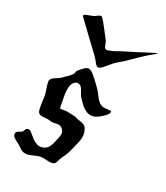

<svg xmlns="http://www.w3.org/2000/svg" viewBox="-170 -757 709 819"><g transform="rotate(30 184.5 -347.0)"><path d="M369.1 -664.1Q369.1 -662.1 360.4 -655.3Q327.1 -628.9 293 -594.2Q258.8 -559.6 234.4 -540Q226.6 -533.2 215.3 -519Q204.1 -504.9 194.8 -495.1Q185.5 -485.4 177.7 -485.4Q170.9 -485.4 165 -492.2Q150.4 -510.7 139.2 -522Q127.9 -533.2 111.3 -548.3Q94.7 -563.5 86.9 -571.3Q22.5 -633.8 15.6 -639.6Q12.7 -642.6 12.7 -645.5Q12.7 -649.4 19.5 -652.3Q26.4 -655.3 36.6 -659.2Q46.9 -663.1 51.8 -665Q54.7 -666 64.9 -673.8Q75.2 -681.6 80.1 -681.6Q84 -681.6 86.9 -678.7Q99.6 -666 119.6 -639.6Q139.6 -613.3 147.5 -603.5Q151.4 -599.6 154.8 -589.8Q158.2 -580.1 162.1 -573.7Q166 -567.4 171.9 -567.4Q174.8 -567.4 176.8 -568.4Q201.2 -577.1 212.9 -584.5Q224.6 -591.8 231.4 -594.7Q247.1 -602.5 281.2 -620.1Q315.4 -637.7 340.3 -650.9Q365.2 -664.1 369.1 -664.1ZM155.3 -255.9Q193.4 -255.9 204.1 -252.9Q211.9 -250 224.1 -248.5Q236.3 -247.1 245.1 -243.7Q253.9 -240.2 258.8 -231.4Q269.5 -213.9 269.5 -193.4Q269.5 -182.6 267.1 -170.4Q264.6 -158.2 260.3 -142.6Q255.9 -127 253.9 -117.2Q251 -103.5 241.2 -83.5Q231.4 -63.5 228.5 -49.8Q224.6 -32.2 200.2 -32.2Q195.3 -32.2 185.5 -32.7Q175.8 -33.2 171.9 -33.2Q158.2 -33.2 152.3 -31.2Q143.6 -29.3 125 -20.5Q106.4 -11.7 93.8 -11.7H89.8Q84 -11.7 78.1 -13.7Q72.3 -15.6 69.3 -17.6Q66.4 -19.5 60.1 -23.9Q53.7 -28.3 50.8 -30.3Q46.9 -32.2 34.7 -38.6Q22.5 -44.9 17.1 -50.3Q11.7 -55.7 11.7 -64.5Q11.7 -72.3 22.5 -78.1Q33.2 -84 36.1 -86.9Q38.1 -88.9 41.5 -98.1Q44.9 -107.4 50.8 -107.4Q51.8 -107.4 53.2 -107.9Q54.7 -108.4 55.7 -108.4Q61.5 -108.4 66.9 -104.5Q72.3 -100.6 78.6 -94.7Q85 -88.9 89.8 -85.9L91.8 -84Q94.7 -82 98.1 -79.6Q101.6 -77.1 106.4 -74.7Q111.3 -72.3 117.7 -70.3Q124 -68.4 129.9 -68.4Q142.6 -68.4 156.2 -77.1Q172.9 -87.9 179.7 -126Q180.7 -129.9 182.1 -136.7Q183.6 -143.6 184.6 -148.9Q185.5 -154.3 185.5 -158.2Q185.5 -170.9 176.8 -179.7Q167 -189.5 155.3 -189.5Q150.4 -189.5 139.2 -187Q127.9 -184.6 122.1 -184.6Q121.1 -184.6 118.2 -185.1Q115.2 -185.5 114.3 -185.5Q113.3 -185.5 110.4 -186Q107.4 -186.5 105.5 -186.5Q100.6 -186.5 90.3 -185.5Q80.1 -184.6 76.2 -184.6Q58.6 -184.6 53.7 -198.2Q48.8 -213.9 46.4 -234.9Q43.9 -255.9 42 -266.6Q40 -277.3 34.2 -293.5Q28.3 -309.6 25.4 -322.3Q25.4 -323.2 24.9 -325.2Q24.4 -327.1 24.4 -328.1Q24.4 -337.9 31.7 -344.7Q39.1 -351.6 51.3 -358.9Q63.5 -366.2 69.3 -373Q73.2 -377.9 80.6 -384.3Q87.9 -390.6 92.8 -396.5Q97.7 -402.3 102.5 -409.2Q104.5 -412.1 105 -418.5Q105.5 -424.8 108.4 -427.7Q132.8 -460.9 147.5 -460.9Q157.2 -460.9 170.9 -450.2Q184.6 -439.5 209 -416Q216.8 -408.2 220.7 -404.3Q227.5 -398.4 242.2 -377.9Q256.8 -357.4 272.5 -351.6Q279.3 -348.6 287.1 -348.6Q292 -348.6 301.3 -350.1Q310.5 -351.6 314.5 -351.6Q321.3 -351.6 321.3 -346.7Q321.3 -332 287.1 -305.7Q269.5 -292 251 -292Q239.3 -292 227.1 -298.3Q214.8 -304.7 207.5 -311Q200.2 -317.4 190.9 -327.1Q181.6 -336.9 179.7 -338.9Q174.8 -343.8 164.6 -363.8Q154.3 -383.8 140.6 -383.8H137.7Q128.9 -383.8 121.6 -375Q114.3 -366.2 112.3 -353.5Q111.3 -348.6 111.3 -338.9Q111.3 -319.3 117.7 -290Q124 -260.7 124 -257.8Q124 -252 129.9 -252Q132.8 -252 142.1 -253.9Q151.4 -255.9 155.3 -255.9Z"/></g></svg>

Font: Isabella
Style: Medium
Weight: 500
Designer: John Stracke
Version: Version 001.202